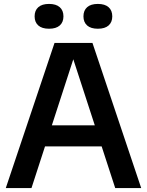

<svg xmlns="http://www.w3.org/2000/svg" viewBox="-20 -959 750 979"><path d="M9.5 0 258 -740H451.5L700 0H567.5L346 -680.5H361.5L140.5 0ZM166.5 -212.5 195.5 -320H513.5L542.5 -212.5ZM479 -812.5Q443 -812.5 424.2 -829.2Q405.5 -846 405.5 -875.5Q405.5 -905.5 424.2 -922.2Q443 -939 479 -939Q515 -939 533.8 -922.2Q552.5 -905.5 552.5 -875.5Q552.5 -846 533.8 -829.2Q515 -812.5 479 -812.5ZM230 -812.5Q194 -812.5 175.2 -829.2Q156.5 -846 156.5 -875.5Q156.5 -905.5 175.2 -922.2Q194 -939 230 -939Q266 -939 284.8 -922.2Q303.5 -905.5 303.5 -875.5Q303.5 -846 284.8 -829.2Q266 -812.5 230 -812.5Z"/></svg>

Font: Encode Sans SC Condensed Thin SemiBold
Style: Regular
Weight: 600
Version: Version 3.002